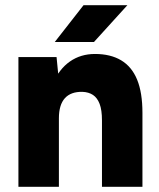

<svg xmlns="http://www.w3.org/2000/svg" viewBox="-20 -720 613 740"><path d="M51 0V-500H198L207 -408V0ZM373 0V-256H529V0ZM373 -256Q373 -296 364 -319.5Q355 -343 338.5 -354Q322 -365 298 -366Q253 -367 230 -341.5Q207 -316 207 -264H160Q160 -343 184 -398.5Q208 -454 249.5 -483Q291 -512 346 -512Q406 -512 447 -487.5Q488 -463 508.5 -413Q529 -363 529 -285V-256ZM191 -558 302 -700H471L342 -558Z"/></svg>

Font: Figtree Light ExtraBold
Style: Regular
Weight: 800
Version: Version 2.001;gftools[0.9.30]